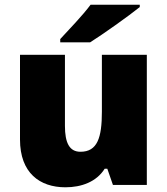

<svg xmlns="http://www.w3.org/2000/svg" viewBox="-20 -852 710 816"><path d="M574 -822V-832H365C332 -787 270 -723 236 -686V-672H363C417 -706 527 -784 574 -822ZM604 -619H413V-377C413 -267 394 -207 322 -207C275 -207 256 -245 256 -317V-619H65V-259C65 -117 149 -56 258 -56C326 -56 390 -79 425 -135H436L460 -66H604Z"/></svg>

Font: Noto Sans Malayalam UI Black
Style: Regular
Weight: 900
Designer: Jelle Bosma - Monotype Design Team
Foundry: Monotype Imaging Inc.
Version: Version 2.104